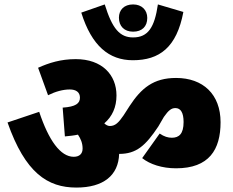

<svg xmlns="http://www.w3.org/2000/svg" viewBox="-20 -899 1050 867"><path d="M808 -845 693 -879C678 -776 649 -730 581 -730C521 -730 487 -769 453 -879L347 -842C394 -692 472 -627 580 -627C700 -627 778 -685 808 -845ZM517 -819C517 -781 541 -756 581 -756C621 -756 645 -779 645 -818C645 -854 620 -879 581 -879C540 -879 517 -854 517 -819ZM152 -593 197 -469C231 -486 265 -495 295 -495C323 -495 341 -483 341 -458C341 -432 322 -417 263 -413L273 -283C294 -285 314 -287 332 -291C345 -272 353 -252 353 -228C353 -205 339 -191 313 -191C253 -191 200 -265 157 -394L14 -346C94 -118 195 -52 325 -52C447 -52 515 -107 518 -204C596 -204 637 -241 695 -328L720 -371C741 -401 754 -411 772 -411C796 -411 809 -390 809 -348C809 -294 788 -277 756 -277C739 -277 721 -282 701 -296L622 -185C657 -157 712 -139 775 -139C924 -139 976 -223 976 -347C976 -473 897 -547 775 -547C673 -547 618 -501 565 -420L538 -378C516 -346 501 -330 476 -330C467 -330 458 -335 451 -342C487 -373 506 -415 506 -468C506 -561 441 -632 322 -632C254 -632 201 -615 152 -593Z"/></svg>

Font: Noto Sans Devanagari UI SemiCondensed Black
Style: Regular
Weight: 900
Width: 4
Designer: Jelle Bosma - Monotype Design Team
Foundry: Monotype Imaging Inc.
Version: Version 2.004